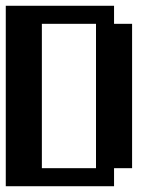

<svg xmlns="http://www.w3.org/2000/svg" viewBox="-20 -645 540 665"><path d="M0 -625H375V-562.5H437.5V-62.5H375V0H0ZM125 -562.5V-62.5H312.5V-562.5Z"/></svg>

Font: NeoDunggeunmo
Style: Regular
Weight: 400
Monospace: yes
Version: Version 1.600